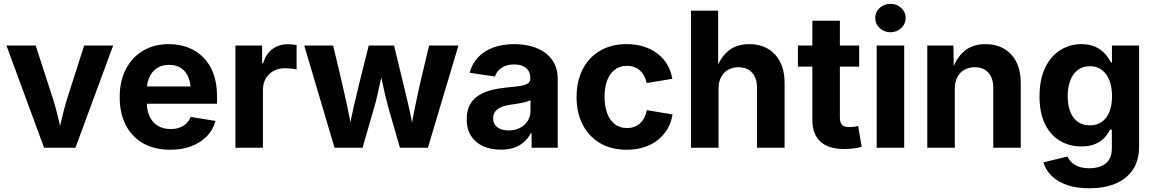

<svg xmlns="http://www.w3.org/2000/svg" viewBox="-20 -784 6126 1019"><path d="M213.9 0 14.2 -542.5H169.4L260.3 -262.2Q276.9 -210.4 289.3 -157Q301.8 -103.5 314.9 -46.9H283.2Q296.4 -103.5 308.6 -156.7Q320.8 -210 336.9 -262.2L426.8 -542.5H580.6L380.4 0Z M883.3 10.7Q800.3 10.7 740 -23.4Q679.7 -57.6 647.5 -120.4Q615.2 -183.1 615.2 -268.6Q615.2 -352.5 647.5 -415.8Q679.7 -479 738.5 -514.4Q797.4 -549.8 876.5 -549.8Q930.2 -549.8 976.6 -532.5Q1022.9 -515.1 1057.9 -480.7Q1092.8 -446.3 1112.3 -394.5Q1131.8 -342.8 1131.8 -273.9V-233.4H674.3V-325.2H1061L992.7 -300.8Q992.7 -343.3 979.7 -374.3Q966.8 -405.3 941.2 -422.6Q915.5 -439.9 877.4 -439.9Q839.8 -439.9 813.5 -422.6Q787.1 -405.3 773.2 -375.2Q759.3 -345.2 759.3 -306.6V-242.2Q759.3 -195.8 774.9 -163.8Q790.5 -131.8 819.3 -115.5Q848.1 -99.1 885.7 -99.1Q911.6 -99.1 932.9 -106.7Q954.1 -114.3 969 -128.4Q983.9 -142.6 991.7 -163.6L1124 -142.1Q1111.3 -96.2 1078.6 -61.8Q1045.9 -27.3 996.3 -8.3Q946.8 10.7 883.3 10.7Z M1229.5 0V-542.5H1371.1V-448.2H1376.5Q1391.1 -498.5 1426 -523.9Q1460.9 -549.3 1507.3 -549.3Q1519 -549.3 1531.7 -548.1Q1544.4 -546.9 1554.2 -544.9V-415Q1544.9 -418 1526.4 -419.9Q1507.8 -421.9 1491.2 -421.9Q1458 -421.9 1431.6 -407.5Q1405.3 -393.1 1390.4 -367.4Q1375.5 -341.8 1375.5 -307.1V0Z M1755.4 0 1594.7 -542.5H1748L1795.4 -343.3Q1807.6 -288.6 1821.8 -225.3Q1835.9 -162.1 1848.1 -87.4H1831.1Q1843.8 -161.1 1858.9 -224.6Q1874 -288.1 1887.2 -343.3L1937 -542.5H2071.3L2119.6 -343.3Q2132.8 -288.1 2147.7 -224.9Q2162.6 -161.6 2175.8 -87.4H2159.2Q2170.9 -161.1 2184.3 -224.4Q2197.8 -287.6 2210 -343.3L2257.3 -542.5H2413.1L2251 0H2102.5L2042 -210Q2033.2 -241.2 2024.4 -278.8Q2015.6 -316.4 2007.3 -355.5Q1999 -394.5 1990.2 -428.7H2016.1Q2008.3 -394.5 1999.8 -355.5Q1991.2 -316.4 1982.7 -278.6Q1974.1 -240.7 1964.8 -210L1904.3 0Z M2638.2 10.3Q2585.9 10.3 2544.9 -7.8Q2503.9 -25.9 2480.5 -62Q2457 -98.1 2457 -151.9Q2457 -197.3 2473.6 -227.8Q2490.2 -258.3 2519.3 -276.9Q2548.3 -295.4 2585.2 -305.2Q2622.1 -314.9 2662.1 -318.8Q2709.5 -323.2 2738.5 -327.6Q2767.6 -332 2781 -340.8Q2794.4 -349.6 2794.4 -367.2V-369.6Q2794.4 -392.6 2784.4 -408.7Q2774.4 -424.8 2755.4 -433.3Q2736.3 -441.9 2708.5 -441.9Q2680.7 -441.9 2659.9 -433.3Q2639.2 -424.8 2626 -410.4Q2612.8 -396 2606.9 -377.9L2472.7 -397.9Q2485.4 -446.3 2517.6 -480.2Q2549.8 -514.2 2598.6 -532Q2647.5 -549.8 2709.5 -549.8Q2754.4 -549.8 2795.9 -539.3Q2837.4 -528.8 2869.9 -506.3Q2902.3 -483.9 2921.1 -449.2Q2939.9 -414.6 2939.9 -365.7V0H2801.3V-75.7H2796.4Q2783.2 -50.3 2761.5 -30.8Q2739.7 -11.2 2709.2 -0.5Q2678.7 10.3 2638.2 10.3ZM2679.2 -91.8Q2713.9 -91.8 2740 -105.5Q2766.1 -119.1 2780.8 -142.6Q2795.4 -166 2795.4 -194.3V-252.4Q2788.6 -248.5 2775.9 -244.6Q2763.2 -240.7 2747.3 -237.5Q2731.4 -234.4 2715.8 -232.2Q2700.2 -230 2687.5 -228Q2660.6 -224.1 2640.1 -215.6Q2619.6 -207 2608.4 -192.4Q2597.2 -177.7 2597.2 -156.2Q2597.2 -135.3 2607.7 -120.8Q2618.2 -106.4 2636.7 -99.1Q2655.3 -91.8 2679.2 -91.8Z M3305.7 10.7Q3224.1 10.7 3164.6 -24.4Q3105 -59.6 3072.5 -122.6Q3040 -185.5 3040 -269Q3040 -353 3072.5 -416.3Q3105 -479.5 3164.6 -514.6Q3224.1 -549.8 3305.7 -549.8Q3355 -549.8 3396 -536.9Q3437 -523.9 3468.8 -500Q3500.5 -476.1 3520.8 -442.1Q3541 -408.2 3548.3 -365.7L3412.1 -343.3Q3407.7 -364.3 3398.7 -381.1Q3389.6 -397.9 3376.5 -409.9Q3363.3 -421.9 3345.9 -428.2Q3328.6 -434.6 3307.6 -434.6Q3268.6 -434.6 3242.2 -413.8Q3215.8 -393.1 3202.1 -356Q3188.5 -318.8 3188.5 -269.5Q3188.5 -221.2 3202.1 -183.8Q3215.8 -146.5 3242.2 -125.5Q3268.6 -104.5 3307.6 -104.5Q3328.6 -104.5 3346.2 -111.1Q3363.8 -117.7 3377.2 -129.9Q3390.6 -142.1 3399.7 -159.7Q3408.7 -177.2 3413.1 -199.2L3549.3 -176.8Q3542.5 -133.3 3522 -98.9Q3501.5 -64.5 3469.7 -39.8Q3438 -15.1 3396.5 -2.2Q3355 10.7 3305.7 10.7Z M3793.5 -313V0H3647.5V-727.5H3791.5V-406.2H3777.8Q3799.3 -474.6 3843.3 -512.2Q3887.2 -549.8 3956.5 -549.8Q4013.2 -549.8 4055.4 -525.1Q4097.7 -500.5 4120.8 -454.6Q4144 -408.7 4144 -344.7V0H3997.6V-318.8Q3997.6 -369.6 3971.4 -398.4Q3945.3 -427.2 3899.4 -427.2Q3868.7 -427.2 3844.7 -413.8Q3820.8 -400.4 3807.1 -375Q3793.5 -349.6 3793.5 -313Z M4540 -542.5V-430.7H4214.8V-542.5ZM4291.5 -673.8H4437.5V-159.7Q4437.5 -133.8 4449 -121.6Q4460.4 -109.4 4487.3 -109.4Q4496.1 -109.4 4511.5 -111.3Q4526.9 -113.3 4534.7 -114.7L4553.2 -4.9Q4530.3 2 4506.3 4.4Q4482.4 6.8 4460 6.8Q4377.4 6.8 4334.5 -32.2Q4291.5 -71.3 4291.5 -146Z M4632.8 0V-542.5H4778.8V0ZM4705.6 -612.8Q4672.4 -612.8 4648.7 -635Q4625 -657.2 4625 -688.5Q4625 -720.2 4648.7 -741.9Q4672.4 -763.7 4705.6 -763.7Q4739.3 -763.7 4762.9 -741.9Q4786.6 -720.2 4786.6 -688.5Q4786.6 -657.2 4762.9 -635Q4739.3 -612.8 4705.6 -612.8Z M5047.4 -313V0H4901.4V-542.5H5040L5042 -406.2H5031.7Q5053.2 -474.6 5097.2 -512.2Q5141.1 -549.8 5210.4 -549.8Q5267.1 -549.8 5309.1 -525.1Q5351.1 -500.5 5374.3 -454.6Q5397.5 -408.7 5397.5 -344.7V0H5251.5V-318.8Q5251.5 -369.6 5225.3 -398.4Q5199.2 -427.2 5153.3 -427.2Q5122.6 -427.2 5098.6 -413.8Q5074.7 -400.4 5061 -375Q5047.4 -349.6 5047.4 -313Z M5762.2 215.3Q5693.4 215.3 5642.8 197.8Q5592.3 180.2 5560.8 148.9Q5529.3 117.7 5517.6 77.6L5645 46.9Q5651.9 62 5666 76.4Q5680.2 90.8 5703.6 99.9Q5727.1 108.9 5761.7 108.9Q5817.4 108.9 5849.1 82.8Q5880.9 56.6 5880.9 2.4V-95.7H5870.6Q5860.4 -72.8 5841.3 -52.5Q5822.3 -32.2 5792.2 -19.5Q5762.2 -6.8 5719.2 -6.8Q5656.7 -6.8 5606.4 -36.1Q5556.2 -65.4 5526.6 -124.5Q5497.1 -183.6 5497.1 -272.5Q5497.1 -363.3 5527.1 -425Q5557.1 -486.8 5607.7 -518.3Q5658.2 -549.8 5719.2 -549.8Q5764.2 -549.8 5794.9 -534.9Q5825.7 -520 5845.5 -497.6Q5865.2 -475.1 5876 -452.6H5881.3V-542.5H6025.4V-6.3Q6025.4 68.4 5991.7 117.7Q5958 167 5898.7 191.2Q5839.4 215.3 5762.2 215.3ZM5763.7 -118.7Q5801.3 -118.7 5827.6 -137.2Q5854 -155.8 5867.9 -190.4Q5881.8 -225.1 5881.8 -273.4Q5881.8 -321.8 5867.9 -357.4Q5854 -393.1 5827.9 -412.8Q5801.8 -432.6 5763.7 -432.6Q5726.1 -432.6 5699.7 -412.4Q5673.3 -392.1 5659.9 -356.2Q5646.5 -320.3 5646.5 -273.4Q5646.5 -226.1 5660.2 -191.2Q5673.8 -156.2 5700 -137.5Q5726.1 -118.7 5763.7 -118.7Z"/></svg>

Font: Inter 16pt
Style: Bold
Weight: 700
Version: Version 4.001;git-66647c0bb